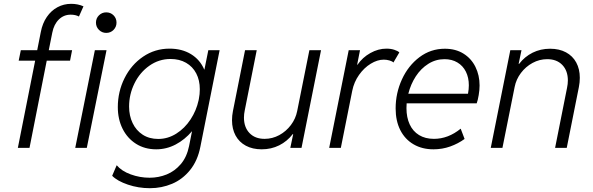

<svg xmlns="http://www.w3.org/2000/svg" viewBox="-20 -780 3130 1013"><path d="M89.8 -515.1H176.3L195.3 -611.3Q204.1 -657.2 227.1 -690.7Q250 -724.1 283.2 -741.9Q316.4 -759.8 355.5 -759.8Q391.1 -759.8 420.4 -746.6L396.5 -692.9Q378.4 -702.6 353 -702.6Q316.4 -702.6 290.5 -677.2Q264.6 -651.9 255.9 -607.9L237.3 -515.1H360.4L349.6 -460H226.6L135.7 0H74.2L165.5 -460H78.6ZM480.5 -515.1H542L438 0H377ZM486.3 -660.6Q486.3 -683.6 502.2 -699.2Q518.1 -714.8 540.5 -714.8Q563.5 -714.8 579.1 -699.2Q594.7 -683.6 594.7 -660.6Q594.7 -638.2 579.1 -622.3Q563.5 -606.4 540.5 -606.4Q518.1 -606.4 502.2 -622.3Q486.3 -638.2 486.3 -660.6Z M571.8 147.5 595.7 91.8Q621.6 122.6 669.7 140.1Q717.8 157.7 769.5 157.7Q816.4 157.7 859.4 140.4Q902.3 123 934.1 85.7Q965.8 48.3 977.5 -9.3L993.2 -87.9Q955.1 -43 906.7 -17.6Q858.4 7.8 804.2 7.8Q743.7 7.8 697.8 -21.2Q651.9 -50.3 626.7 -100.8Q601.6 -151.4 601.6 -214.8Q601.6 -296.4 637 -367.4Q672.4 -438.5 734.9 -481Q797.4 -523.4 874.5 -523.4Q939.9 -523.4 987.5 -494.4Q1035.2 -465.3 1057.6 -413.1H1058.6L1079.1 -515.1H1138.7L1037.1 -5.4Q1022.5 68.4 982.7 117.4Q942.9 166.5 887.9 189.7Q833 212.9 771 212.9Q710.4 212.9 654.8 194.1Q599.1 175.3 571.8 147.5ZM1027.8 -251 1029.3 -258.8Q1034.2 -282.7 1034.2 -309.1Q1034.2 -356.4 1015.4 -392.6Q996.6 -428.7 961.7 -448.7Q926.8 -468.8 879.9 -468.8Q818.4 -468.8 768.1 -433.3Q717.8 -397.9 689.5 -340.1Q661.1 -282.2 661.1 -217.8Q661.1 -169.4 679.7 -130.6Q698.2 -91.8 732.9 -69.3Q767.6 -46.9 814.9 -46.9Q865.7 -46.9 910.2 -75Q954.6 -103 985.4 -149.9Q1016.1 -196.8 1027.8 -251Z M1570.8 0H1511.7L1526.9 -72.3H1524.4Q1495.1 -34.2 1453.1 -13.2Q1411.1 7.8 1360.8 7.8Q1312.5 7.8 1277.1 -11.2Q1241.7 -30.3 1222.9 -64.9Q1204.1 -99.6 1204.1 -145.5Q1204.1 -169.9 1209 -194.3L1272.9 -515.1H1334.5L1271.5 -198.7Q1267.1 -178.2 1267.1 -159.7Q1267.1 -108.4 1296.4 -77.9Q1325.7 -47.4 1376 -47.4Q1417 -47.4 1453.4 -67.1Q1489.7 -86.9 1514.9 -120.4Q1540 -153.8 1547.9 -193.8L1612.3 -515.1H1673.8Z M1819.8 -515.1H1879.4L1864.3 -438.5H1866.2Q1892.6 -477.1 1934.1 -500.2Q1975.6 -523.4 2019 -523.4Q2042 -523.4 2060.5 -517.3Q2079.1 -511.2 2086.9 -503.4L2055.7 -450.2Q2050.3 -456.5 2035.2 -460.9Q2020 -465.3 2004.9 -465.3Q1971.2 -465.3 1936 -443.8Q1900.9 -422.4 1874.3 -384.8Q1847.7 -347.2 1838.4 -300.8L1778.3 0H1716.8Z M2067.4 -208Q2067.4 -288.6 2100.6 -361.1Q2133.8 -433.6 2193.1 -478.3Q2252.4 -522.9 2327.1 -522.9Q2383.8 -522.9 2425.3 -497.1Q2466.8 -471.2 2488.5 -427Q2510.3 -382.8 2510.3 -329.1Q2510.3 -305.7 2505.6 -278.1Q2501 -250.5 2495.1 -234.9H2125.5Q2124.5 -218.3 2124.5 -209.5Q2124.5 -160.6 2141.4 -124Q2158.2 -87.4 2190.9 -67.4Q2223.6 -47.4 2269.5 -47.4Q2344.7 -47.4 2410.6 -101.1L2431.2 -46.9Q2397 -22 2355.2 -7.1Q2313.5 7.8 2267.1 7.8Q2207 7.8 2161.9 -18.6Q2116.7 -44.9 2092 -93.5Q2067.4 -142.1 2067.4 -208ZM2449.2 -285.6Q2453.6 -309.1 2453.6 -330.1Q2453.6 -370.6 2438 -401.9Q2422.4 -433.1 2393.3 -450.4Q2364.3 -467.8 2325.2 -467.8Q2278.8 -467.8 2239.7 -443.1Q2200.7 -418.5 2173.8 -377.2Q2147 -335.9 2134.3 -285.6Z M2672.4 -515.1H2731.4L2716.3 -442.9H2718.8Q2748 -481 2790 -502Q2832 -522.9 2882.3 -522.9Q2930.7 -522.9 2966.1 -503.9Q3001.5 -484.9 3020.3 -450.2Q3039.1 -415.5 3039.1 -369.6Q3039.1 -345.2 3034.2 -320.8L2970.2 0H2908.7L2971.7 -316.4Q2976.1 -336.9 2976.1 -355.5Q2976.1 -406.7 2946.8 -437.3Q2917.5 -467.8 2867.2 -467.8Q2826.2 -467.8 2789.8 -448Q2753.4 -428.2 2728.3 -394.8Q2703.1 -361.3 2695.3 -321.3L2630.9 0H2569.3Z"/></svg>

Font: Reddit Sans Chocolate Light
Style: Italic
Weight: 300
Italic angle: -11.25°
Designer: Stephen Hutchings
Version: Version 1.013